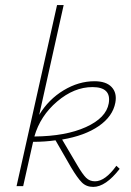

<svg xmlns="http://www.w3.org/2000/svg" viewBox="-20 -731 515 754"><path d="M437 -80 450 -68Q395 3 346 3Q319 3 301.5 -14.5Q284 -32 259 -74L198 -180Q156 -174 110 -174L71 0H45L204 -711H230L134 -280Q171 -341 230 -376.5Q289 -412 351 -412Q397 -412 418.5 -389Q440 -366 433 -328Q423 -274 368 -236Q313 -198 224 -183L283 -83Q304 -47 318 -33Q332 -19 353 -19Q393 -19 437 -80ZM343 -389Q271 -389 204.5 -332.5Q138 -276 115 -195Q238 -196 317.5 -232Q397 -268 407 -325Q418 -389 343 -389Z"/></svg>

Font: EauTestText Extralight
Style: Italic
Weight: 250
Italic angle: -12°
Designer: Christian Thalmann (Catharsis Fonts)
Version: Version 0.001;PS 000.001;hotconv 1.0.88;makeotf.lib2.5.64775